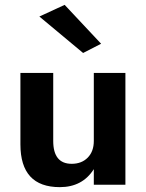

<svg xmlns="http://www.w3.org/2000/svg" viewBox="-20 -760 600 790"><path d="M199 -180Q199 -86 275 -86Q316 -86 341 -111.5Q366 -137 366 -180V-460H496V0H366V-64Q319 10 226 10Q64 10 64 -166V-460H199ZM142 -692 246 -740 396 -580 322 -542Z"/></svg>

Font: Renner*
Style: Semi
Weight: 600
Version: Version 003.000 ; ttfautohint (v0.97) -l 8 -r 50 -G 200 -x 1